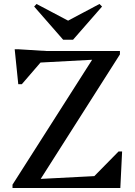

<svg xmlns="http://www.w3.org/2000/svg" viewBox="-20 -947 678 967"><path d="M43 0V-17L444 -646L184 -632L90 -523H72L54 -699H71L215 -690H584V-673L185 -46L455 -60L577 -184H595L586 0ZM164 -927 323 -843 481 -927 494 -914 348 -747H298L152 -914Z"/></svg>

Font: Platypi
Style: Regular
Weight: 400
Designer: David Sargent
Foundry: Bolt Cutter Type
Version: Version 1.200; ttfautohint (v1.8.4.7-5d5b)